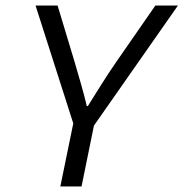

<svg xmlns="http://www.w3.org/2000/svg" viewBox="-20 -677 666 697"><path d="M199 0 246 -229 109 -657H189L250 -455Q262 -414 274.5 -370.5Q287 -327 295 -292H299Q309 -308 321.5 -328Q334 -348 347.5 -369.5Q361 -391 375.5 -413Q390 -435 404 -455L544 -657H626L321 -221L276 0Z"/></svg>

Font: Source Code Pro
Style: Italic
Weight: 400
Italic angle: -11°
Monospace: yes
Designer: Paul D. Hunt, Teo Tuominen
Foundry: Adobe Systems Incorporated
Version: Version 1.050;PS 1.000;hotconv 16.6.51;makeotf.lib2.5.65220